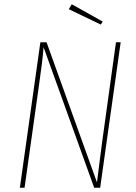

<svg xmlns="http://www.w3.org/2000/svg" viewBox="-20 -879 636 899"><path d="M449 0H421L184 -658Q180 -600 162 -476L95 0H73L169 -681H198L434 -25Q448 -139 457 -205L523 -681H545ZM316 -859 461 -778 452 -764 302 -836Z"/></svg>

Font: Fira Sans Condensed Thin
Style: Italic
Weight: 250
Width: 3
Italic angle: -8°
Designer: Carrois Corporate & Edenspiekermann AG
Foundry: Carrois Corporate GbR & Edenspiekermann AG
Version: Version 4.203